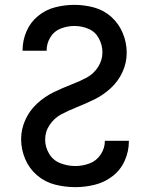

<svg xmlns="http://www.w3.org/2000/svg" viewBox="-20 -763 616 791"><path d="M290 8Q331 8 371 -2Q411 -12 444 -37.5Q477 -63 494 -101.5Q511 -140 511 -181V-183H412Q412 -183 412 -182Q412 -152 394.5 -126Q377 -100 348.5 -89.5Q320 -79 290 -79Q259 -79 229 -90.5Q199 -102 182.5 -129.5Q166 -157 166 -188Q166 -221 185 -249Q204 -277 232.5 -292Q261 -307 291 -319L293 -320Q331 -335 368 -353Q405 -371 436 -399.5Q467 -428 484.5 -466Q502 -504 502 -546Q502 -587 486 -626Q470 -665 439 -693Q408 -721 368 -732Q328 -743 287 -743Q247 -743 207.5 -733Q168 -723 136.5 -697Q105 -671 89 -633.5Q73 -596 73 -556V-554H173Q172 -554 172 -555Q172 -584 187.5 -609.5Q203 -635 230.5 -645.5Q258 -656 287 -656Q317 -656 345 -644Q373 -632 387.5 -604.5Q402 -577 402 -547Q402 -515 384 -487Q366 -459 337.5 -443.5Q309 -428 279 -417L277 -416Q238 -401 201 -383Q164 -365 133 -336.5Q102 -308 84.5 -269.5Q67 -231 67 -190Q67 -148 83.5 -108.5Q100 -69 132.5 -41Q165 -13 206.5 -2.5Q248 8 290 8Z"/></svg>

Font: Iosevka Sparkle Medium
Style: Regular
Weight: 500
Designer: Belleve Invis
Foundry: Belleve Invis
Version: Version 4.5.0; ttfautohint (v1.8.3)